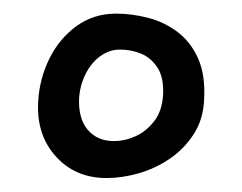

<svg xmlns="http://www.w3.org/2000/svg" viewBox="-20 -676 356 282"><path d="M136.5 -414.5Q90.5 -414.5 61.9 -446.4Q33.2 -478.2 36.1 -527.2Q38 -560.2 52.4 -589.6Q66.8 -619 92.1 -637.5Q117.5 -656 150.5 -656Q173.5 -656 197.2 -649.9Q221 -643.8 240.4 -629.3Q259.8 -614.9 270.8 -590.5Q281.8 -566.1 279.8 -530.2Q278.8 -501.3 264.8 -479.4Q250.8 -457.5 229.5 -443Q208.2 -428.5 183.8 -421.5Q159.4 -414.5 136.5 -414.5ZM147.1 -468.8Q163.5 -468.8 179.5 -476.1Q195.5 -483.5 206.9 -498.6Q218.2 -513.7 219.5 -536.6Q220.8 -562 211.4 -576.5Q202 -591 187.4 -597.1Q172.8 -603.2 156.2 -603.2Q140.8 -603.2 127.4 -593.6Q114 -583.9 105.8 -567.5Q97.5 -551.1 96.2 -531.8Q94.8 -501.8 109 -485.2Q123.2 -468.8 147.1 -468.8Z"/></svg>

Font: Sour Gummy Black
Style: Regular
Weight: 900
Version: Version 1.000